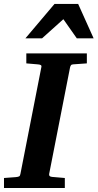

<svg xmlns="http://www.w3.org/2000/svg" viewBox="-35 -937 487 957"><path d="M-15.1 0V-49.8L43.9 -54.2Q55.2 -55.2 60.3 -57.9Q65.4 -60.5 66.9 -70.8L170.9 -601.1Q173.3 -609.9 168 -612.8Q162.6 -615.7 152.8 -616.2L96.2 -621.1V-670.9H397.9V-621.1L329.1 -616.2Q321.3 -615.7 318.4 -611.3Q315.4 -606.9 314 -600.1L210 -69.8Q207.5 -56.6 225.1 -55.2L288.1 -49.8V0ZM431.6 -746.1H347.7L280.8 -841.3L174.8 -746.1H91.8L236.8 -917.5H354.5Z"/></svg>

Font: Charis
Style: Bold Italic
Weight: 700
Italic angle: -11°
Designer: Walt Agee, Miriam Martin, Annie Olsen, Victor Gaultney, Lorna Priest, Alan Ward, Bob Hallissy, Martin Hosken, Sharon Cor
Foundry: SIL Global
Version: Version 7.000